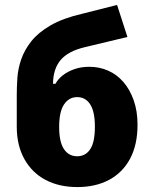

<svg xmlns="http://www.w3.org/2000/svg" viewBox="-20 -748 626 779"><path d="M294 11Q220 11 165 -18Q110 -47 79 -102.5Q48 -158 48 -234V-362Q48 -395 50.5 -432Q53 -469 66 -507Q79 -545 107 -580.5Q135 -616 185 -645Q235 -674 313 -692L455 -728L497 -598L326 -557Q257 -541 226 -504.5Q195 -468 195 -405V-408H205Q216 -428 235.5 -443Q255 -458 282 -467.5Q309 -477 342 -477Q383 -477 418.5 -461.5Q454 -446 480.5 -415.5Q507 -385 522.5 -341Q538 -297 538 -242Q538 -161 508 -104.5Q478 -48 423 -18.5Q368 11 294 11ZM293 -114Q327 -114 346 -142.5Q365 -171 365 -234Q365 -295 346 -324.5Q327 -354 293 -354Q260 -354 240 -324.5Q220 -295 220 -233Q220 -172 239.5 -143Q259 -114 293 -114Z"/></svg>

Font: Nunito Sans 7pt Condensed Black
Style: Regular
Weight: 900
Width: 3
Designer: Vernon Adams
Foundry: Vernon Adams
Version: Version 3.101;gftools[0.9.27]